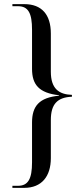

<svg xmlns="http://www.w3.org/2000/svg" viewBox="-20 -780 407 929"><path d="M40 129H97C182 129 226 73 226 -15V-199C226 -277 258 -309 328 -312V-321C265 -323 226 -351 226 -433V-618C226 -709 182 -760 98 -760H40V-750H67C117 -750 135 -716 135 -636V-447C135 -370 169 -330 266 -319V-317C170 -308 135 -267 135 -187V5C135 86 116 119 67 119H40Z"/></svg>

Font: Noto Serif Display Condensed
Style: Regular
Weight: 400
Width: 3
Designer: Monotype Design Team
Foundry: Monotype Imaging Inc.
Version: Version 2.009